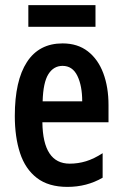

<svg xmlns="http://www.w3.org/2000/svg" viewBox="-20 -722 479 752"><path d="M225 -552Q284 -552 324 -521Q364 -490 384.5 -435.5Q405 -381 405 -310V-243H146Q148 -81 253 -81Q286 -81 317 -90.5Q348 -100 382 -122V-26Q351 -8 316.5 1Q282 10 244 10Q170 10 124.5 -25Q79 -60 58.5 -122.5Q38 -185 38 -268Q38 -406 85.5 -479Q133 -552 225 -552ZM225 -464Q190 -464 169.5 -431.5Q149 -399 147 -325H302Q302 -386 283 -425Q264 -464 225 -464ZM354 -702V-617H91V-702Z"/></svg>

Font: Noto Sans Tamil ExtraCondensed SemiBold
Style: Regular
Weight: 600
Width: 2
Designer: Jelle Bosma - Monotype Design Team
Foundry: Monotype Imaging Inc.
Version: Version 2.004; ttfautohint (v1.8.4.7-5d5b)